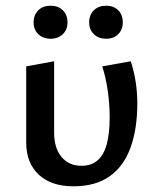

<svg xmlns="http://www.w3.org/2000/svg" viewBox="-20 -643 556 674"><path d="M237 11Q160 11 116 -30Q72 -71 72 -143V-410L170 -428V-178Q170 -123 196 -92Q222 -61 266 -61Q301 -61 323 -80.5Q345 -100 355 -138Q365 -176 365 -230Q365 -277 358.5 -323Q352 -369 339 -410L439 -428Q451 -391 456.5 -354.5Q462 -318 462 -280Q462 -191 438.5 -125.5Q415 -60 365.5 -24.5Q316 11 237 11ZM158 -507Q131 -507 114.5 -523Q98 -539 98 -564Q98 -591 114.5 -607Q131 -623 158 -623Q184 -623 200.5 -607Q217 -591 217 -564Q217 -539 200.5 -523Q184 -507 158 -507ZM353 -507Q326 -507 309.5 -523Q293 -539 293 -564Q293 -591 309.5 -607Q326 -623 353 -623Q379 -623 395 -607Q411 -591 411 -564Q411 -539 395 -523Q379 -507 353 -507Z"/></svg>

Font: Ysabeau SemiBold
Style: Regular
Weight: 600
Designer: Christian Thalmann (Catharsis Fonts)
Version: Version 2.000;gftools[0.9.27.dev2+g8671c4b]